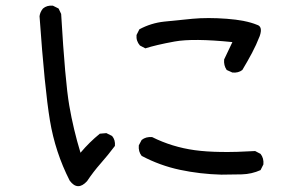

<svg xmlns="http://www.w3.org/2000/svg" viewBox="-20 -649 1040 675"><path d="M225 -14Q174 -114 155.5 -225.5Q137 -337 119 -592Q121 -607 131 -619Q145 -631 166 -629L186 -619L195 -600Q209 -362 223.5 -278Q238 -194 263 -112Q294 -149 331 -179L354 -181L374 -171Q386 -157 384 -136Q360 -104 334 -74.5Q308 -45 286 -12Q253 24 225 -14ZM758 -35Q683 -37 612.5 -52Q542 -67 478 -101Q466 -116 468 -138L478 -157Q493 -169 515 -167Q585 -132 665 -121Q745 -110 877 -118L896 -108Q908 -93 906 -71L896 -51Q865 -37 830 -36Q795 -35 758 -35ZM797 -394 777 -403Q766 -419 768 -440L797 -501Q659 -515 593.5 -503Q528 -491 491 -479L472 -489Q458 -505 460 -526L470 -546Q511 -568 557 -573Q603 -578 656.5 -583Q710 -588 777 -583Q844 -578 883 -562Q905 -556 893 -522Q881 -491 865.5 -462Q850 -433 832 -403Q818 -392 797 -394Z"/></svg>

Font: Kosefont JP
Style: Regular
Weight: 400
Designer: Nozomi Seto 瀬戸のぞみ
Version: Version 3.00;June 19, 2020